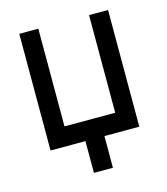

<svg xmlns="http://www.w3.org/2000/svg" viewBox="-91 -521 621 714"><g transform="rotate(-15 219.5 -163.5)"><path d="M256.3 122.1H183.1V0H48.8V-449.2H122.1V-73.2H317.4V-449.2H390.6V0H256.3Z"/></g></svg>

Font: Catrinity
Style: Regular
Weight: 400
Designer: Alexander Lange
Foundry: High-Logic / Made with FontCreator
Version: Version 2.090;May 20, 2024;FontCreator 15.0.0.2974 64-bit